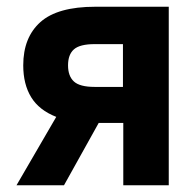

<svg xmlns="http://www.w3.org/2000/svg" viewBox="-20 -550 580 570"><path d="M147 -203Q96 -223 72.5 -261.5Q49 -300 49 -356Q49 -439 100 -484.5Q151 -530 263 -530H481V0H346V-185H273L170 0H29ZM345 -292V-419H261Q217 -419 199.5 -403.5Q182 -388 182 -356Q182 -324 199.5 -308Q217 -292 261 -292Z"/></svg>

Font: 
Style: 㨦
Weight: 700
Designer: A.Korolkova, Vitaly Kuzmin
Foundry: ParaType Ltd
Version: Version 2.000